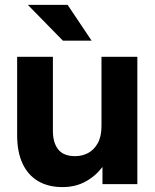

<svg xmlns="http://www.w3.org/2000/svg" viewBox="-20 -752 631 784"><path d="M540.8 0H398.4V-70.2Q369.8 -32.6 328.7 -10.3Q287.6 12 235 12Q177.4 12 135.9 -12.3Q94.4 -36.6 72.2 -84Q50 -131.4 50 -199.6V-520H196V-217.2Q196 -169.6 217.6 -142Q239.2 -114.4 287 -114.4Q315.2 -114.4 339.4 -127Q363.6 -139.6 379 -167Q394.4 -194.4 394.4 -236.8V-520H540.8ZM236.8 -586 93.8 -732H256.2L354 -586Z"/></svg>

Font: Aspekta Variable
Style: Regular
Weight: 400
Designer: Ivo Dolenc
Version: Version 2.100